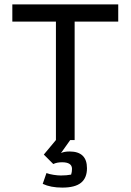

<svg xmlns="http://www.w3.org/2000/svg" viewBox="-20 -636 593 872"><path d="M174 199 191 150Q204 155 223 158Q242 161 256 161Q283 161 303 157Q307 145 307 131Q307 101 262 101Q238 101 222 109L179 66L234 0V-538H36V-616H517V-538H319V0H299L257 59Q272 52 296 52Q375 52 375 128Q375 172 348 194Q321 216 263 216Q210 216 174 199Z"/></svg>

Font: Athiti Medium
Style: Regular
Weight: 500
Designer: CadsonDemak Team
Foundry: CadsonDemak
Version: Version 1.032